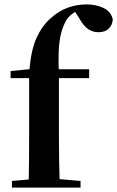

<svg xmlns="http://www.w3.org/2000/svg" viewBox="-20 -850 531 870"><path d="M34 0V-30L147 -40H231L345 -30V0ZM109 0Q111 -58 111.5 -117.5Q112 -177 112 -235V-496H28V-528L159 -541L112 -516L113 -527Q120 -622 145 -677Q170 -732 207 -765Q245 -800 286.5 -815Q328 -830 372 -830Q414 -830 448 -814.5Q482 -799 491 -763Q490 -738 473.5 -721Q457 -704 426 -704Q400 -704 379 -718.5Q358 -733 338 -769L313 -808V-817H360V-809Q335 -805 314.5 -792Q294 -779 282 -761Q266 -734 257 -699.5Q248 -665 246 -618.5Q244 -572 247 -511V-235Q247 -177 248 -117.5Q249 -58 251 0ZM181 -496V-536H384V-496Z"/></svg>

Font: Noto Serif KR ExtraLight
Style: Bold
Weight: 700
Version: Version 2.002-H1;hotconv 1.1.0;makeotfexe 2.6.0